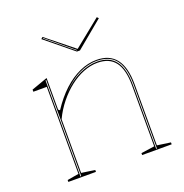

<svg xmlns="http://www.w3.org/2000/svg" viewBox="-128 -826 904 941"><g transform="rotate(-20 324.5 -355.5)"><path d="M609 -10V0H455V-10L525 -20V-338Q525 -420 495 -460Q465 -500 403 -500Q367 -500 330 -485.5Q293 -471 258.5 -444Q224 -417 194.5 -380.5Q165 -344 144 -300V-20L214 -10V0H70V-10L130 -20V-474H60V-485L144 -515V-350L152 -344Q188 -399 229 -437Q270 -475 314.5 -495Q359 -515 403 -515Q437 -515 462.5 -504Q488 -493 505 -471Q522 -449 530.5 -416Q539 -383 539 -338V-20ZM135 -5H139V-507L135 -505ZM530 -5H534V-338Q534 -397 519.5 -435Q505 -473 476 -491.5Q447 -510 403 -510Q357 -510 309.5 -487Q262 -464 215 -413Q262 -461 310 -483.5Q358 -506 403 -506Q468 -506 499 -464Q530 -422 530 -338ZM477 -711 485 -703 344 -586H328L185 -703L194 -711L336 -597ZM193 -703 328 -592H332L331 -593L195 -705Z"/></g></svg>

Font: Kalnia Glaze Thin
Style: Regular
Weight: 100
Designer: Frida Medrano
Foundry: Frida Medrano
Version: Version 1.110